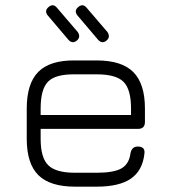

<svg xmlns="http://www.w3.org/2000/svg" viewBox="-20 -698 642 718"><path d="M236 -549 158 -641Q145 -658 162 -672Q179 -686 193 -669L271 -578Q283 -559 267 -546Q251 -533 236 -549ZM347 -549 269 -641Q256 -658 273 -672Q290 -686 304 -669L382 -578Q394 -559 378 -546Q362 -533 347 -549ZM260 0Q167 0 123.5 -43Q80 -86 80 -179V-292Q80 -386 123.5 -429.5Q167 -473 260 -472H342Q435 -472 478.5 -428.5Q522 -385 522 -292V-242Q522 -216 496 -216H132V-179Q132 -108 160.5 -80Q189 -52 260 -52H342Q406 -52 434.5 -68.5Q463 -85 468 -125Q473 -150 495 -150Q524 -150 520 -123Q513 -60 469.5 -30Q426 0 342 0ZM260 -420Q188 -421 160 -393Q132 -365 132 -292V-268H470V-292Q470 -364 442 -392Q414 -420 342 -420Z"/></svg>

Font: Jura
Style: Regular
Weight: 400
Designer: Daniel Johnson, Alexei Vanyashin
Foundry: Daniel Johnson
Version: Version 5.103